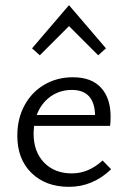

<svg xmlns="http://www.w3.org/2000/svg" viewBox="-20 -718 494 743"><path d="M410 -63Q339 5 247 5Q157 5 102 -48.5Q47 -102 47 -193Q47 -259 75 -310.5Q103 -362 152 -390.5Q201 -419 262 -419Q334 -419 371 -378.5Q408 -338 408 -267Q408 -243 406 -231H112Q110 -211 110 -201Q110 -131 150.5 -89Q191 -47 258 -47Q323 -47 377 -97ZM122 -273H348Q345 -370 258 -370Q211 -370 175 -344Q139 -318 122 -273ZM104 -531 247 -698 390 -531 360 -504 247 -617 134 -504Z"/></svg>

Font: Ysabeau
Style: Regular
Weight: 400
Designer: Christian Thalmann (Catharsis Fonts)
Version: Version 0.003